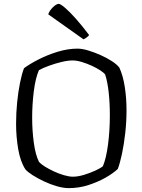

<svg xmlns="http://www.w3.org/2000/svg" viewBox="-20 -971 735 991"><path d="M334 0Q308 0 274.5 -9.5Q241 -19 208 -34.5Q175 -50 149 -66.5Q123 -83 111 -97Q85 -137 74 -201Q63 -265 63 -332Q63 -388 68.5 -443Q74 -498 83.5 -544.5Q93 -591 104 -619Q132 -640 177.5 -663.5Q223 -687 276.5 -703.5Q330 -720 380 -720Q404 -720 435.5 -710.5Q467 -701 499.5 -686.5Q532 -672 558 -655Q584 -638 596 -622Q615 -581 624 -523Q633 -465 633 -403Q633 -342 626.5 -284.5Q620 -227 610 -179Q600 -131 588 -99Q565 -77 525.5 -54.5Q486 -32 437 -16Q388 0 334 0ZM356 -59Q382 -59 413.5 -68.5Q445 -78 472 -90.5Q499 -103 511 -113Q528 -153 537.5 -224.5Q547 -296 547 -376Q547 -439 541 -494Q535 -549 523 -586Q517 -595 498 -607.5Q479 -620 454 -631.5Q429 -643 402.5 -651Q376 -659 355 -659Q330 -659 297 -651Q264 -643 232.5 -631.5Q201 -620 181 -609Q163 -568 154.5 -500Q146 -432 146 -364Q146 -297 154.5 -234.5Q163 -172 181 -136Q191 -124 212 -111Q233 -98 259 -86Q285 -74 311 -66.5Q337 -59 356 -59ZM411 -768 229 -897Q235 -916 253 -933.5Q271 -951 283 -951Q292 -951 315.5 -931Q339 -911 371.5 -874.5Q404 -838 440 -790Q436 -784 427 -777.5Q418 -771 411 -768Z"/></svg>

Font: Texturina ExtraLight
Style: Regular
Weight: 200
Designer: Guillermo Torres Carreño
Foundry: Omnibus-Type
Version: Version 1.002; ttfautohint (v1.8.3)